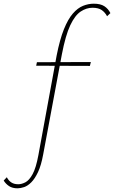

<svg xmlns="http://www.w3.org/2000/svg" viewBox="-143 -731 618 1040"><path d="M-48 289Q-76 289 -94 277Q-112 265 -123 247L-106 229Q-97 247 -82 257Q-67 267 -44 267Q-26 267 -5.5 256.5Q15 246 33.5 212.5Q52 179 65 109L164 -431Q181 -517 203 -572Q225 -627 251.5 -657.5Q278 -688 307 -699.5Q336 -711 365 -711Q401 -711 422 -697.5Q443 -684 455 -660L437 -643Q426 -664 408 -676.5Q390 -689 358 -689Q325 -689 294 -668.5Q263 -648 237.5 -594Q212 -540 192 -436L91 105Q80 165 63 201Q46 237 26.5 256.5Q7 276 -12.5 282.5Q-32 289 -48 289ZM53 -375 57 -394 349 -395 344 -374Z"/></svg>

Font: Ysabeau Office Thin
Style: Italic
Weight: 250
Italic angle: -12°
Designer: Christian Thalmann (Catharsis Fonts)
Version: Version 2.001;gftools[0.9.30]; featfreeze: tnum,lnum,ss02